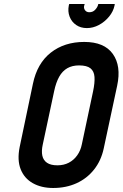

<svg xmlns="http://www.w3.org/2000/svg" viewBox="-20 -926 611 957"><path d="M144 -508 78 -193Q65 -128 83 -82.5Q101 -37 143.5 -13Q186 11 245 11Q309 11 361 -12.5Q413 -36 448.5 -80.5Q484 -125 497 -186L564 -499Q585 -597 542.5 -657Q500 -717 400 -717Q301 -717 233 -663.5Q165 -610 144 -508ZM193 -205 250 -472Q259 -515 275 -543.5Q291 -572 315.5 -586Q340 -600 374 -600Q413 -600 431 -585.5Q449 -571 451 -542.5Q453 -514 444 -471L388 -207Q382 -176 365 -152Q348 -128 323 -115Q298 -102 266 -102Q233 -102 214.5 -114.5Q196 -127 191 -150Q186 -173 193 -205ZM552 -906H470L468 -899Q464 -887 453 -876Q442 -865 425 -865Q411 -865 403.5 -875.5Q396 -886 400 -899L402 -906H325L323 -899Q317 -869 327 -843Q337 -817 359.5 -801.5Q382 -786 413 -786Q444 -786 473 -801.5Q502 -817 523.5 -843Q545 -869 551 -899Z"/></svg>

Font: Advent Pro
Style: Italic
Weight: 400
Italic angle: -12°
Designer: VivaRado, Andreas Kalpakidis
Foundry: VivaRado, Andreas Kalpakidis
Version: Version 3.000